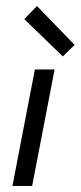

<svg xmlns="http://www.w3.org/2000/svg" viewBox="-20 -613 266 633"><path d="M21 0ZM86 0H21L95 -384H160ZM187 -427 60 -550 102 -593 226 -465Z"/></svg>

Font: Cambay Devanagari
Style: Italic
Weight: 400
Italic angle: -11°
Designer: Pooja Saxena
Foundry: Pooja Saxena
Version: Version 1.018;PS 001.018;hotconv 1.0.70;makeotf.lib2.5.58329